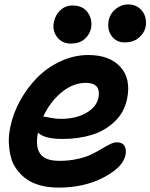

<svg xmlns="http://www.w3.org/2000/svg" viewBox="-20 -769 681 869"><path d="M543.9 -577.1Q506.3 -577.1 485.1 -606.2Q463.9 -635.3 472.2 -678.2Q479 -708.5 504.2 -728.8Q529.3 -749 560.1 -749Q589.4 -749 609.4 -733.4Q629.4 -717.8 636.5 -694.8Q643.6 -671.9 639.2 -647.9Q633.3 -619.6 608.6 -598.4Q584 -577.1 543.9 -577.1ZM300.8 -571.8Q260.7 -571.8 238.3 -601.3Q215.8 -630.9 224.1 -669.9Q231 -702.6 253.7 -723.4Q276.4 -744.1 308.1 -744.1Q355 -744.1 377.2 -712.4Q399.4 -680.7 392.1 -641.1Q385.7 -611.8 362.5 -591.8Q339.4 -571.8 300.8 -571.8ZM245.1 80.1Q200.2 80.1 163.1 70.1Q126 60.1 100.1 41.7Q74.2 23.4 55.7 -2Q37.1 -27.3 29.3 -57.9Q21.5 -88.4 20 -123Q18.6 -157.7 26.9 -194.8Q39.1 -255.4 71 -313.5Q103 -371.6 148.4 -417.7Q193.8 -463.9 254.6 -491.9Q315.4 -520 379.9 -520Q475.6 -520 524.7 -466.3Q573.7 -412.6 555.2 -321.8Q543 -260.3 498.5 -218.3Q454.1 -176.3 394.3 -158.2Q334.5 -140.1 262.2 -140.1Q180.7 -140.1 151.9 -168.9Q139.2 -106.4 161.4 -73.7Q183.6 -41 249 -41Q293 -41 331.1 -49.6Q369.1 -58.1 394.5 -70.6Q419.9 -83 440.4 -95.5Q460.9 -107.9 478.3 -116.5Q495.6 -125 508.8 -125Q533.2 -125 543.2 -109.1Q553.2 -93.3 547.9 -66.9Q536.6 -11.7 448.7 34.2Q360.8 80.1 245.1 80.1ZM175.8 -241.2Q182.1 -241.2 207.5 -236.1Q232.9 -231 255.9 -231Q323.2 -231 369.9 -257.6Q416.5 -284.2 425.8 -327.1Q438 -394 368.2 -394Q310.5 -394 258.3 -350.8Q206.1 -307.6 175.8 -241.2Z"/></svg>

Font: Shantell Sans Irregular Bouncy
Style: Italic
Weight: 600
Italic angle: -11.31°
Designer: Stephen Nixon, Anya Danilova, Shantell Martin
Foundry: Arrow Type
Version: Version 1.006;[9816181b4]